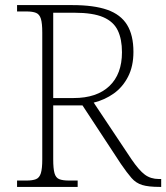

<svg xmlns="http://www.w3.org/2000/svg" viewBox="-20 -734 653 754"><path d="M47 0V-25H84Q108 -25 121.5 -30.5Q135 -36 140.5 -54Q146 -72 146 -108V-606Q146 -643 140.5 -660.5Q135 -678 121.5 -683.5Q108 -689 84 -689H47V-714H264Q349 -714 401.5 -695.5Q454 -677 479 -636.5Q504 -596 504 -530Q504 -474 483 -433Q462 -392 427 -367Q392 -342 348 -331L496 -109Q526 -65 549 -48Q572 -31 604 -31H613V0H607Q563 0 538.5 -7.5Q514 -15 496.5 -35Q479 -55 455 -90L304 -320H189V-108Q189 -72 194 -54Q199 -36 212.5 -30.5Q226 -25 251 -25H285V0ZM269 -349Q360 -349 409.5 -396Q459 -443 459 -529Q459 -580 442.5 -614.5Q426 -649 385.5 -666.5Q345 -684 272 -684H189V-349Z"/></svg>

Font: Noto Serif Kannada ExtraLight
Style: Regular
Weight: 250
Version: Version 2.003